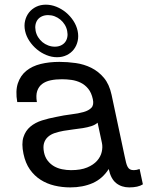

<svg xmlns="http://www.w3.org/2000/svg" viewBox="-20 -795 635 826"><path d="M399.9 -267.1Q389.6 -257.8 373 -252.4Q356.4 -247.1 336.7 -243.9Q316.9 -240.7 295.4 -238.3Q273.9 -235.8 253.7 -232.2Q233.4 -228.5 215.8 -222.7Q198.2 -216.8 186.3 -206.1Q174.3 -195.3 169.4 -179.2Q164.6 -163.1 169.4 -139.2Q173.8 -118.2 185.3 -103.5Q196.8 -88.9 212.4 -79.8Q228 -70.8 247.1 -66.9Q266.1 -63 285.6 -63Q327.6 -63 355 -74.5Q382.3 -85.9 397.7 -103.5Q413.1 -121.1 417.7 -141.6Q422.4 -162.1 418.5 -180.2ZM594.7 -2Q574.2 11.2 536.1 11.2Q502.9 11.2 479.7 -7.3Q456.5 -25.9 447.8 -67.9Q420.9 -25.9 378.7 -7.3Q336.4 11.2 282.2 11.2Q247.1 11.2 214.4 3.4Q181.6 -4.4 154.8 -21.5Q127.9 -38.6 108.6 -65.9Q89.4 -93.3 81.1 -132.8Q71.8 -176.8 80.8 -204.8Q89.8 -232.9 110.6 -250.2Q131.3 -267.6 160.6 -276.9Q189.9 -286.1 221.7 -292Q255.4 -299.3 286.1 -303Q316.9 -306.6 339.4 -313Q361.8 -319.3 373.3 -331.5Q384.8 -343.8 379.4 -368.2Q373.5 -396 359.6 -413.1Q345.7 -430.2 327.1 -439.2Q308.6 -448.2 287.6 -451.2Q266.6 -454.1 246.6 -454.1Q219.7 -454.1 197.8 -449.5Q175.8 -444.8 161.1 -433.6Q146.5 -422.4 140.1 -403.6Q133.8 -384.8 138.7 -356H54.2Q45.9 -403.8 56.9 -436.8Q67.9 -469.7 93 -490.2Q118.2 -510.7 155 -519.8Q191.9 -528.8 235.4 -528.8Q270.5 -528.8 306.2 -523.7Q341.8 -518.6 372.8 -503.2Q403.8 -487.8 427 -460.2Q450.2 -432.6 460 -387.2L516.6 -121.1Q519.5 -106 522.5 -95Q525.4 -84 529.3 -76.9Q533.2 -69.8 539.3 -66.4Q545.4 -63 555.7 -63Q561 -63 567.4 -64.2Q573.7 -65.4 580.6 -67.9ZM133.3 -662.1Q136.2 -647.5 144 -635Q151.9 -622.6 162.8 -613.5Q173.8 -604.5 187.5 -599.4Q201.2 -594.2 215.8 -594.2Q230.5 -594.2 241.7 -599.4Q252.9 -604.5 260 -613.5Q267.1 -622.6 269.5 -635Q272 -647.5 269 -662.1Q266.1 -676.8 258.3 -689.2Q250.5 -701.7 239.5 -710.7Q228.5 -719.7 215.1 -724.9Q201.7 -730 187 -730Q172.4 -730 160.9 -724.9Q149.4 -719.7 142.3 -710.7Q135.3 -701.7 132.8 -689.2Q130.4 -676.8 133.3 -662.1ZM87.9 -662.1Q83 -685.1 87.9 -705.6Q92.8 -726.1 105 -741.5Q117.2 -756.8 135.7 -765.9Q154.3 -774.9 177.2 -774.9Q200.2 -774.9 222.7 -765.9Q245.1 -756.8 263.7 -741.5Q282.2 -726.1 295.7 -705.6Q309.1 -685.1 314 -662.1Q318.8 -639.2 314.2 -618.7Q309.6 -598.1 297.6 -582.5Q285.6 -566.9 267.1 -557.9Q248.5 -548.8 225.6 -548.8Q202.6 -548.8 180.2 -557.9Q157.7 -566.9 138.9 -582.5Q120.1 -598.1 106.4 -618.7Q92.8 -639.2 87.9 -662.1Z"/></svg>

Font: XB Khoramshahr
Style: Oblique
Weight: 400
Italic angle: 12°
Designer: Behnam
Foundry: Irmug
Version: Version 8.005 2009